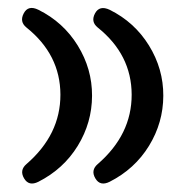

<svg xmlns="http://www.w3.org/2000/svg" viewBox="-20 -401 455 471"><path d="M219.7 1.5Q303.2 -70.8 303 -168.9Q302.7 -267.1 219.7 -333.5Q202.1 -347.7 213.1 -368.2Q224.1 -388.7 249 -377Q310.1 -346.7 345.5 -289.3Q380.9 -231.9 380.6 -166Q380.4 -100.1 345.5 -43.2Q310.5 13.7 249 44.9Q225.6 56.6 213.9 36.6Q202.1 16.6 219.7 1.5ZM44.9 1.5Q128.4 -70.8 128.2 -168.9Q127.9 -267.1 44.9 -333.5Q27.3 -347.7 38.3 -368.4Q49.3 -389.2 74.2 -377Q135.3 -346.7 170.7 -289.3Q206.1 -231.9 205.8 -166Q205.6 -100.1 170.7 -43.2Q135.7 13.7 74.2 44.9Q50.8 56.6 39.1 36.6Q27.3 16.6 44.9 1.5Z"/></svg>

Font: Amiri
Style: Bold Slanted
Weight: 700
Italic angle: 9°
Designer: Khaled Hosny
Version: Version 000.107